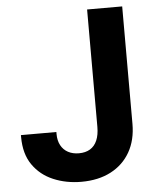

<svg xmlns="http://www.w3.org/2000/svg" viewBox="-53 -773 675 827"><g transform="rotate(-5 285.0 -359.5)"><path d="M265.8 9.8Q200.1 9.8 144.8 -13.6Q89.6 -36.9 56.5 -84.5Q23.4 -132 23.4 -204.9V-213.3H176.6V-204.9Q176.6 -176.2 187.7 -155.6Q198.8 -135.1 218.9 -124.3Q239.1 -113.5 265.8 -113.5Q294.2 -113.5 314.1 -125.5Q334 -137.6 344.2 -161.4Q354.5 -185.3 354.5 -219.9V-727.5H506.2V-219.9Q506.2 -149.7 476.8 -98Q447.3 -46.4 393.4 -18.3Q339.6 9.8 265.8 9.8Z"/></g></svg>

Font: Inter
Style: Regular
Weight: 400
Designer: Rasmus Andersson
Foundry: rsms
Version: Version 4.000;git-8c9346024